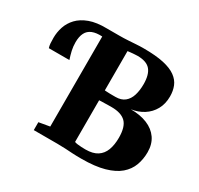

<svg xmlns="http://www.w3.org/2000/svg" viewBox="-158 -945 1188 1145"><g transform="rotate(30 436.0 -372.0)"><path d="M528.5 6Q491 6 465.5 4.5Q440 3 416 1.5Q392 0 359.5 0H197.5V-54.5L272 -67.5V-743H357.5Q389 -743 416.5 -744.8Q444 -746.5 469.8 -748.2Q495.5 -750 522.5 -750Q606 -750 660 -738Q714 -726 745 -703.2Q776 -680.5 788.5 -649.2Q801 -618 801 -580Q801 -528.5 779.5 -489.8Q758 -451 720.5 -427.2Q683 -403.5 636.5 -397Q701.5 -397 749.8 -377.2Q798 -357.5 824.8 -319Q851.5 -280.5 851.5 -225Q851.5 -176.5 836 -134.5Q820.5 -92.5 784 -61Q747.5 -29.5 685 -11.8Q622.5 6 528.5 6ZM522 -54Q572.5 -54 602.8 -73.5Q633 -93 646.5 -129Q660 -165 660 -214Q660 -289 628.8 -320Q597.5 -351 530.5 -351Q520 -351 508 -350.8Q496 -350.5 484 -350.2Q472 -350 462.2 -349.8Q452.5 -349.5 446 -349V-62Q453.5 -59 466.2 -57.2Q479 -55.5 493.8 -54.8Q508.5 -54 522 -54ZM520.5 -415Q559.5 -415 583.2 -434.2Q607 -453.5 617.5 -487.2Q628 -521 628 -564.5Q628 -630 601.5 -661.5Q575 -693 512 -693Q504.5 -693 491.2 -692Q478 -691 465.2 -689.8Q452.5 -688.5 446 -687.5V-417Q452.5 -416.5 461.8 -416Q471 -415.5 481.2 -415.2Q491.5 -415 501.8 -415Q512 -415 520.5 -415ZM31 -468Q26.5 -481 25.2 -497.2Q24 -513.5 24 -536Q24 -574 36.2 -611.2Q48.5 -648.5 77 -678.8Q105.5 -709 153.5 -726.8Q201.5 -744.5 273.5 -743L278.5 -716L273.5 -687.5Q231 -690 203.8 -679Q176.5 -668 163.8 -642.8Q151 -617.5 151 -578.5Q151 -549 157 -522.8Q163 -496.5 172.5 -468Z"/></g></svg>

Font: Merriweather 48pt Black
Style: Regular
Weight: 900
Version: Version 2.100